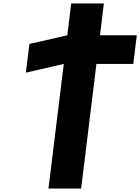

<svg xmlns="http://www.w3.org/2000/svg" viewBox="-20 -1028 807 1105"><path d="M128.9 -610 347 -660 259 57H447L535 -660H747L767.3 -825H555.3L577.8 -1008H389.8L367.3 -825L149.2 -775Z"/></svg>

Font: Hussar
Style: BdSuprExtOblOne
Weight: 700
Foundry: Cannot Into Space Fonts
Version: Version 2.00